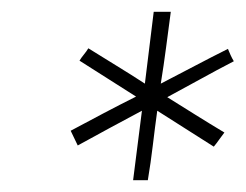

<svg xmlns="http://www.w3.org/2000/svg" viewBox="-20 -740 417 326"><path d="M221 -552Q193 -537 166 -522.5Q139 -508 112 -493Q109 -499 106 -505.5Q103 -512 100 -518Q128 -533 155.5 -547.5Q183 -562 211 -576Q187 -591 163 -606.5Q139 -622 115 -637Q118 -642 122.5 -647.5Q127 -653 130 -658Q154 -643 178.5 -628Q203 -613 226 -598L241 -720H270Q266 -690 262 -659.5Q258 -629 253 -598Q282 -613 310.5 -628Q339 -643 367 -657Q369 -652 371.5 -646.5Q374 -641 377 -636Q348 -621 320 -605.5Q292 -590 264 -575Q288 -560 312 -545Q336 -530 361 -515Q357 -510 352.5 -503.5Q348 -497 343 -491Q319 -506 295 -521.5Q271 -537 247 -552Q243 -523 239.5 -493.5Q236 -464 231 -434H206Z"/></svg>

Font: Josefin Sans Thin ExtraLight
Style: Italic
Weight: 250
Italic angle: -7°
Version: Version 2.000